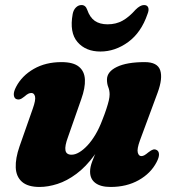

<svg xmlns="http://www.w3.org/2000/svg" viewBox="-20 -728 692 762"><path d="M602 -132.5Q610.5 -128 611 -115.8Q611.5 -103.5 601.5 -84.5Q578.5 -40 530.5 -13Q482.5 14 419 14Q379.5 14 358.5 -1.8Q337.5 -17.5 337.5 -47Q337.5 -65 345.8 -86.8Q354 -108.5 365 -133Q376 -157.5 386.8 -183.5Q397.5 -209.5 402 -235.5L416 -228.5Q389.5 -159.5 355.2 -112.8Q321 -66 283.2 -38Q245.5 -10 208 2Q170.5 14 137 14Q90.5 14 67.2 -6.5Q44 -27 42.5 -63.2Q41 -99.5 57.5 -147L110 -296.5Q122.5 -331.5 119 -345.2Q115.5 -359 104.5 -359Q98.5 -359 92.2 -356Q86 -353 76.5 -344.5Q65.5 -335.5 58.2 -333.8Q51 -332 44 -335Q35.5 -339.5 34.8 -352Q34 -364.5 44 -383.5Q67 -427.5 114 -454.5Q161 -481.5 224 -481.5Q271 -481.5 293.2 -463.2Q315.5 -445 317 -412Q318.5 -379 302.5 -334.5L250 -184.5Q236.5 -148.5 239.8 -131.2Q243 -114 264 -114Q278.5 -114 294.8 -123.8Q311 -133.5 327.5 -151.2Q344 -169 359 -194.2Q374 -219.5 386 -251.5Q396 -276.5 402.2 -295.8Q408.5 -315 411.8 -329Q415 -343 415 -353Q415 -369 409.8 -382Q404.5 -395 404.5 -412Q404.5 -443.5 444 -462.5Q483.5 -481.5 554.5 -481.5Q605 -481.5 615.8 -449.2Q626.5 -417 605.5 -360L535.5 -171Q523 -136.5 526.8 -122.5Q530.5 -108.5 541 -108.5Q547 -108.5 553.2 -112Q559.5 -115.5 569 -123.5Q580.5 -132.5 587.8 -134.5Q595 -136.5 602 -132.5ZM407 -631.5Q440.5 -631.5 466.5 -646Q492.5 -660.5 518 -689.5Q536.5 -708 551.5 -708Q564.5 -708 568.2 -698.2Q572 -688.5 565.5 -672.5Q540.5 -599 488.8 -561.2Q437 -523.5 378.5 -523.5Q320 -523.5 287.5 -561.2Q255 -599 268.5 -672.5Q271.5 -688.5 281.2 -698.2Q291 -708 303.5 -708Q319.5 -708 326 -689.5Q336.5 -659 356.2 -645.2Q376 -631.5 407 -631.5Z"/></svg>

Font: Fraunces ExtraBold
Style: Italic
Weight: 800
Italic angle: -16°
Version: Version 1.000;[b76b70a41]